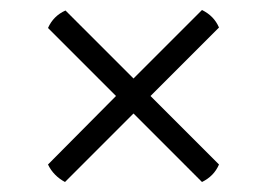

<svg xmlns="http://www.w3.org/2000/svg" viewBox="-20 -542 534 384"><path d="M418 -487C411 -503 400 -514 384 -522L247 -385L111 -521C95 -514 83 -502 76 -486L212 -350L76 -213C83 -198 95 -186 110 -178L247 -315L384 -178C400 -186 411 -197 418 -213L281 -350Z"/></svg>

Font: Arima Koshi
Style: Regular
Weight: 400
Designer: Joana Correia and Natanael Gama
Foundry: NDISCOVER
Version: Version 1.019;PS 001.019;hotconv 1.0.88;makeotf.lib2.5.64775